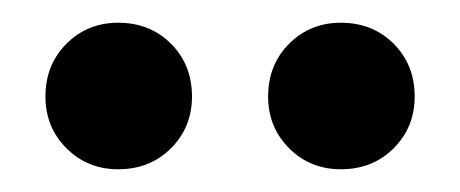

<svg xmlns="http://www.w3.org/2000/svg" viewBox="-20 -833 405 169"><path d="M20 -748Q20 -776 38.5 -794.5Q57 -813 84 -813Q112 -813 130.5 -794.5Q149 -776 149 -748Q149 -721 130.5 -702.5Q112 -684 84 -684Q57 -684 38.5 -702.5Q20 -721 20 -748ZM216 -748Q216 -776 234.5 -794.5Q253 -813 280 -813Q308 -813 326.5 -794.5Q345 -776 345 -748Q345 -721 326.5 -702.5Q308 -684 280 -684Q253 -684 234.5 -702.5Q216 -721 216 -748Z"/></svg>

Font: Libre Baskerville
Style: Bold
Weight: 700
Designer: Pablo Impallari, Rodrigo Fuenzalida
Foundry: Pablo Impallari, Rodrigo Fuenzalida
Version: Version 1.051; ttfautohint (v1.8.4.7-5d5b)